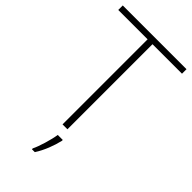

<svg xmlns="http://www.w3.org/2000/svg" viewBox="-283 -787 1082 1082"><g transform="rotate(45 257.5 -246.5)"><path d="M277 0V-678H512V-714H4V-678H238V0ZM301 68V61H261C255 104 231 183 215 214V221H238C268 175 290 116 301 68Z"/></g></svg>

Font: Noto Sans Myanmar UI ExtraLight
Style: Regular
Weight: 200
Designer: Monotype Design Team
Foundry: Monotype Imaging Inc.
Version: Version 2.103